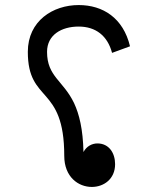

<svg xmlns="http://www.w3.org/2000/svg" viewBox="-20 -704 644 759"><path d="M343 35C390 35 435 4 435 -55C435 -99 411 -137 365 -137C344 -137 322 -126 310 -103C308 -194 293 -253 273 -296C230 -386 166 -401 166 -499C166 -566 223 -599 291 -599C358 -599 405 -563 423 -495L494 -521C467 -633 387 -684 291 -684C190 -684 90 -622 90 -499C90 -294 234 -371 234 -88C234 -4 290 35 343 35Z"/></svg>

Font: Noto Sans Arabic
Style: Regular
Weight: 400
Designer: Monotype Design Team, Nadine Chahine, Nizar Qandah and Khaled Hosny
Foundry: Monotype Imaging Inc.
Version: Version 2.012